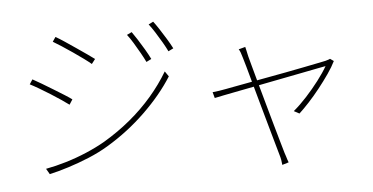

<svg xmlns="http://www.w3.org/2000/svg" viewBox="-55 -877 2060 1059"><g transform="rotate(-5 975.0 -347.5)"><path d="M703 -725Q714 -710 732 -682Q750 -654 768 -623.5Q786 -593 798 -568L770 -554Q760 -575 743.5 -604.5Q727 -634 709 -663.5Q691 -693 676 -712ZM826 -772Q838 -757 856 -729.5Q874 -702 893 -671Q912 -640 924 -616L896 -602Q886 -623 869 -652.5Q852 -682 833.5 -711Q815 -740 800 -759ZM282 -735Q302 -724 331 -704.5Q360 -685 391.5 -663.5Q423 -642 449.5 -623.5Q476 -605 489 -595L469 -569Q454 -582 428 -601Q402 -620 371.5 -641Q341 -662 312.5 -680.5Q284 -699 265 -710ZM167 -15Q221 -25 279.5 -42.5Q338 -60 394.5 -84Q451 -108 498 -135Q579 -183 647 -239.5Q715 -296 770 -360Q825 -424 866 -493L886 -464Q825 -367 728 -273Q631 -179 514 -109Q464 -79 406 -55Q348 -31 291 -13Q234 5 185 16ZM135 -513Q154 -503 184 -485Q214 -467 246 -447.5Q278 -428 305 -411Q332 -394 345 -384L327 -356Q311 -368 284.5 -386Q258 -404 227 -423.5Q196 -443 167 -460Q138 -477 118 -487Z M1320 -589Q1322 -581 1325 -568Q1328 -555 1332 -536Q1335 -525 1346 -484Q1357 -443 1373 -385.5Q1389 -328 1406.5 -265Q1424 -202 1440.5 -143.5Q1457 -85 1469 -43.5Q1481 -2 1485 12Q1489 22 1491.5 31.5Q1494 41 1497 49.5Q1500 58 1503 66L1467 77Q1466 63 1463.5 49Q1461 35 1456 19Q1452 5 1440 -37.5Q1428 -80 1411.5 -138.5Q1395 -197 1377.5 -260Q1360 -323 1344 -380.5Q1328 -438 1317 -478.5Q1306 -519 1302 -530Q1297 -548 1292.5 -560Q1288 -572 1283 -579ZM1800 -469Q1785 -438 1759 -400.5Q1733 -363 1702.5 -324.5Q1672 -286 1641.5 -253Q1611 -220 1586 -197L1556 -213Q1593 -244 1630 -284.5Q1667 -325 1699.5 -367.5Q1732 -410 1752 -445Q1744 -444 1709.5 -437Q1675 -430 1623 -420Q1571 -410 1510 -398Q1449 -386 1387 -374Q1325 -362 1271 -351.5Q1217 -341 1179 -333.5Q1141 -326 1128 -323L1119 -356Q1138 -358 1155.5 -360.5Q1173 -363 1193 -367Q1203 -369 1235.5 -375Q1268 -381 1316 -390Q1364 -399 1419 -409Q1474 -419 1529.5 -429.5Q1585 -440 1632.5 -449.5Q1680 -459 1712.5 -465.5Q1745 -472 1754 -474Q1760 -476 1767.5 -478Q1775 -480 1780 -483Z"/></g></svg>

Font: Noto Sans HK Thin
Style: Regular
Weight: 100
Designer: Ryoko NISHIZUKA 西塚涼子 (kana, bopomofo & ideographs); Paul D. Hunt (Latin, Greek & Cyrillic); Sandoll Communications 산돌커뮤니
Foundry: Adobe
Version: Version 2.004-H2;hotconv 1.0.118;makeotfexe 2.5.65603